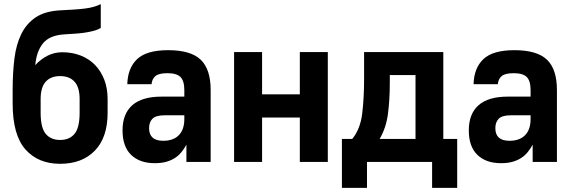

<svg xmlns="http://www.w3.org/2000/svg" viewBox="-20 -781 2760 926"><path d="M270 9Q164 9 102.5 -60.5Q41 -130 41 -282V-346Q41 -429 49.5 -498Q58 -567 83 -617.5Q108 -668 152.5 -697.5Q197 -727 268 -731Q308 -733 338 -735Q368 -737 391 -740Q414 -743 431.5 -748Q449 -753 466 -761V-646Q454 -639 439.5 -634.5Q425 -630 404 -626Q383 -622 354.5 -619.5Q326 -617 287 -615Q218 -610 187 -571.5Q156 -533 150 -467Q177 -496 209.5 -512.5Q242 -529 280 -529Q329 -529 369.5 -513Q410 -497 438.5 -467.5Q467 -438 483 -396.5Q499 -355 499 -303V-237Q499 -118 437.5 -54.5Q376 9 270 9ZM270 -106Q315 -106 339.5 -135.5Q364 -165 364 -237V-303Q364 -360 339.5 -387Q315 -414 270 -414Q225 -414 200.5 -387Q176 -360 176 -303V-237Q176 -165 200.5 -135.5Q225 -106 270 -106Z M726 6Q654 6 612.5 -34Q571 -74 571 -152Q571 -232 618 -273.5Q665 -315 759 -315H869V-346Q869 -391 850.5 -409.5Q832 -428 788 -428Q746 -428 729.5 -414Q713 -400 711 -375H594Q596 -453 641.5 -496Q687 -539 791 -539Q900 -539 948 -493Q996 -447 996 -347V0H879V-83Q869 -65 856 -48.5Q843 -32 825 -20Q807 -8 783 -1Q759 6 726 6ZM767 -102Q816 -102 842.5 -129Q869 -156 869 -207V-225H774Q732 -225 715.5 -208.5Q699 -192 699 -163Q699 -102 767 -102Z M1109 -530H1244V-326H1426V-530H1561V0H1426V-214H1244V0H1109Z M1629 -111H1679Q1718 -159 1727 -234Q1736 -309 1736 -402V-530H2118V-111H2185V125H2064V0H1750V125H1629ZM1984 -111V-419H1860V-385Q1860 -298 1851 -231Q1842 -164 1811 -111Z M2396 6Q2324 6 2282.5 -34Q2241 -74 2241 -152Q2241 -232 2288 -273.5Q2335 -315 2429 -315H2539V-346Q2539 -391 2520.5 -409.5Q2502 -428 2458 -428Q2416 -428 2399.5 -414Q2383 -400 2381 -375H2264Q2266 -453 2311.5 -496Q2357 -539 2461 -539Q2570 -539 2618 -493Q2666 -447 2666 -347V0H2549V-83Q2539 -65 2526 -48.5Q2513 -32 2495 -20Q2477 -8 2453 -1Q2429 6 2396 6ZM2437 -102Q2486 -102 2512.5 -129Q2539 -156 2539 -207V-225H2444Q2402 -225 2385.5 -208.5Q2369 -192 2369 -163Q2369 -102 2437 -102Z"/></svg>

Font: 
Style: 㨦
Weight: 700
Designer: A.Korolkova, Vitaly Kuzmin
Foundry: ParaType Ltd
Version: Version 2.000